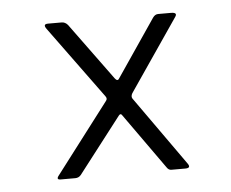

<svg xmlns="http://www.w3.org/2000/svg" viewBox="-36 -478 524 436"><g transform="rotate(-5 225.5 -259.5)"><path d="M82 -91 204 -251Q208 -256 203 -262L84 -425Q75 -437 88 -437H119Q127 -437 133 -430L228 -300Q234 -292 238 -299L327 -430Q332 -437 339 -437H368Q384 -437 377 -427L265 -263Q261 -256 264 -251L376 -93Q384 -82 370 -82H338Q332 -82 328 -88L237 -216Q234 -220 230 -215L132 -88Q127 -82 119 -82H86Q75 -82 82 -91Z"/></g></svg>

Font: Vivano Light
Style: Regular
Weight: 300
Designer: Joe Prince, Josias Burgherr
Version: Version 2.064;September 19, 2022;FontCreator 14.0.0.2877 64-